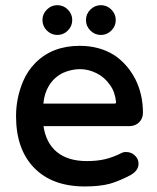

<svg xmlns="http://www.w3.org/2000/svg" viewBox="-20 -687 593 724"><path d="M411.1 -296.4Q415 -296.4 416.3 -297.6Q417.5 -298.8 417.5 -300.8Q417.5 -302.7 417.5 -303.2Q413.6 -340.8 395 -366.2Q374.5 -396 343.8 -411.1Q313 -426.3 281.5 -426.3Q250 -426.3 217.3 -412.1Q184.6 -396 165 -364.7Q147 -335.4 143.6 -296.4ZM40.5 -249Q40.5 -316.4 66.4 -378.9Q83.5 -419.9 113.8 -450.2Q177.7 -514.2 280.3 -514.2Q354 -514.2 409.2 -480Q428.2 -467.8 445.8 -450.2Q472.2 -423.8 490.2 -388.7Q519 -331.5 519 -261.7Q519 -240.2 504.6 -225.8Q490.2 -211.4 467.8 -211.4H144Q153.3 -148.4 193.4 -114.7Q235.4 -79.6 307.6 -79.6Q346.2 -79.6 376.2 -86.7Q406.2 -93.8 437 -109.4Q444.8 -113.8 455.3 -113.8Q465.8 -113.8 473.6 -110.4Q482.9 -106.9 489.7 -99.6Q502.4 -87.4 502.4 -69.8Q502.4 -43.9 473.1 -27.3Q431.6 -4.9 394 5.9Q356.4 16.1 299.8 16.1Q177.2 16.1 108.9 -54Q40.5 -124 40.5 -249ZM320.8 -571.8Q304.2 -588.4 304.2 -611.3Q304.2 -634.3 320.8 -650.9Q337.4 -667.5 360.4 -667.5Q383.3 -667.5 399.9 -650.9Q416.5 -634.3 416.5 -611.3Q416.5 -588.4 399.9 -571.8Q383.3 -555.2 360.4 -555.2Q337.4 -555.2 320.8 -571.8ZM156.7 -571.8Q140.1 -588.4 140.1 -611.3Q140.1 -634.3 156.7 -650.9Q173.3 -667.5 196.3 -667.5Q219.2 -667.5 235.8 -650.9Q252.4 -634.3 252.4 -611.3Q252.4 -588.4 235.8 -571.8Q219.2 -555.2 196.3 -555.2Q173.3 -555.2 156.7 -571.8Z"/></svg>

Font: YuPearl-Medium
Style: Medium
Weight: 500
Designer: Max Yao
Foundry: Max-Everyday
Version: Version 1.011; ttfautohint (v1.8.3)